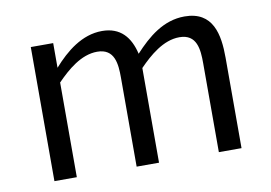

<svg xmlns="http://www.w3.org/2000/svg" viewBox="-59 -576 940 667"><g transform="rotate(-10 411.0 -242.5)"><path d="M162 0V-334C200 -373 250 -417 307 -417C369 -417 373 -362 373 -314V0H452V-334C490 -373 540 -417 597 -417C659 -417 663 -362 663 -314V0H743V-319C743 -401 728 -485 627 -485C552 -485 496 -437 448 -385C434 -445 401 -485 336 -485C265 -485 207 -437 162 -386V-473H83V0Z"/></g></svg>

Font: Logix
Style: Regular
Weight: 400
Designer: Michael Lee Finney
Version: Version 1.06